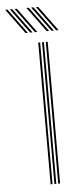

<svg xmlns="http://www.w3.org/2000/svg" viewBox="-119 -780 337 810"><g transform="rotate(-5 49.5 -375.0)"><path d="M94 0V-600H102V0ZM62 0V-600H70V0ZM78 0V-600H86V0ZM52 -645 -25 -750H-15L62 -645ZM12 -645 -65 -750H-55L22 -645ZM32 -645 -45 -750H-35L42 -645ZM142 -645 65 -750H75L152 -645ZM102 -645 25 -750H35L112 -645ZM122 -645 45 -750H55L132 -645Z"/></g></svg>

Font: Big Shoulders Inline Text Thin Thin
Style: Regular
Weight: 250
Version: Version 2.002